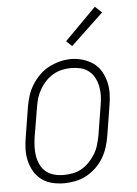

<svg xmlns="http://www.w3.org/2000/svg" viewBox="-54 -806 609 856"><g transform="rotate(-5 250.0 -378.0)"><path d="M198 8Q171 8 144.5 1.5Q118 -5 97.5 -20.5Q77 -36 64 -58.5Q51 -81 45 -107Q39 -133 40 -160.5Q41 -188 46 -215L67 -345Q71 -370 79 -395Q87 -420 101 -442.5Q115 -465 134.5 -484.5Q154 -504 177.5 -516Q201 -528 226 -534.5Q251 -541 277 -541Q304 -541 330 -533Q356 -525 377 -510Q398 -495 411 -472Q424 -449 430 -423.5Q436 -398 435 -370Q434 -342 429 -315L408 -185Q404 -160 396 -135Q388 -110 374.5 -87.5Q361 -65 341 -46Q321 -27 297.5 -14.5Q274 -2 248.5 3Q223 8 198 8ZM199 -29Q220 -29 241 -33Q262 -37 281 -48Q300 -59 315.5 -75.5Q331 -92 342 -110.5Q353 -129 359 -149.5Q365 -170 369 -191L390 -321Q394 -342 395 -364Q396 -386 392 -407Q388 -428 378.5 -446.5Q369 -465 353 -478Q337 -491 316.5 -496Q296 -501 274 -501Q253 -501 232.5 -496.5Q212 -492 193 -481Q174 -470 159 -454Q144 -438 133 -419Q122 -400 116 -380Q110 -360 107 -339L85 -209Q82 -188 81 -166Q80 -144 83.5 -123.5Q87 -103 96 -84.5Q105 -66 120.5 -53Q136 -40 157 -34.5Q178 -29 199 -29ZM287 -598 262 -622 403 -764 433 -736Z"/></g></svg>

Font: Iosevka Curly Slab XLtObl
Style: Regular
Weight: 200
Italic angle: -9°
Monospace: yes
Designer: Belleve Invis
Foundry: Belleve Invis
Version: Version 11.1.0; ttfautohint (v1.8.3)